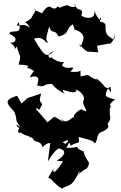

<svg xmlns="http://www.w3.org/2000/svg" viewBox="-20 -766 654 1035"><path d="M321 -106C288 -136 255 -141 273 -137C227 -101 210 -88 266 -96C239 -90 239 -108 172 -180C206 -189 172 -142 207 -202C203 -224 185 -205 202 -262L128 -237L96 -208L72 -250C-2 -226 15 -209 57 -164C80 -106 52 -133 92 -78C43 -121 87 -55 90 -85C57 -38 105 -47 81 -57C142 -20 111 -47 151 -22C151 -22 137 -42 162 -13C162 1 206 -8 208 28C249 -14 275 12 287 27C303 7 289 13 353 -16C314 -28 360 -3 360 20C407 -9 409 19 404 -28C442 -16 481 -12 491 7C502 -1 511 -45 501 -14C515 -71 525 -40 561 -76C577 -104 525 -109 554 -87C588 -141 582 -163 572 -114C579 -115 559 -207 588 -193C588 -193 548 -190 600 -230C547 -244 539 -245 563 -291C581 -262 579 -260 576 -298C544 -278 543 -311 513 -332C484 -359 523 -327 486 -342C443 -361 476 -368 415 -354C408 -412 436 -369 359 -380C404 -424 341 -381 314 -414C338 -454 323 -405 255 -458C250 -442 220 -475 271 -490C229 -455 222 -459 163 -557C218 -578 229 -522 239 -539C219 -551 237 -587 245 -623C261 -574 270 -618 296 -569C361 -586 332 -613 373 -635C390 -588 382 -597 381 -607C449 -586 432 -550 413 -512C399 -552 416 -507 451 -488L510 -484L503 -519L571 -532C548 -542 585 -499 600 -587C595 -553 604 -540 569 -569C521 -604 587 -649 502 -650C523 -628 519 -648 520 -674C537 -650 510 -648 488 -710C500 -652 425 -669 418 -685C437 -719 394 -714 396 -721C367 -748 396 -756 382 -728C330 -728 367 -752 301 -724C283 -744 292 -710 260 -723C240 -745 210 -711 195 -667C227 -691 220 -688 162 -714C185 -718 154 -682 147 -666C98 -628 114 -667 142 -617C94 -654 54 -601 81 -647C106 -567 36 -615 30 -583C96 -557 50 -523 24 -541C88 -511 42 -479 70 -515C89 -453 104 -429 89 -470C87 -390 52 -431 133 -411C120 -393 125 -408 164 -383C177 -393 168 -397 140 -349C214 -373 176 -307 181 -305C235 -290 200 -320 277 -312C240 -329 278 -285 328 -261C292 -309 367 -250 393 -275C372 -296 435 -269 433 -231C417 -206 446 -183 445 -165C438 -168 403 -181 420 -178C384 -161 374 -139 379 -134C360 -133 339 -88 305 -129ZM320 104C291 150 263 181 267 145L240 192L255 200C305 253 319 254 321 246C358 228 370 240 407 157C413 151 400 191 394 179C404 174 427 152 450 140C474 97 447 115 430 50C386 35 392 13 410 31C397 15 397 34 338 31L368 -26L334 10L256 -33L238 104C284 29 299 33 304 36C342 47 328 76 285 100Z"/></svg>

Font: Asimov Aggro
Style: Medium
Weight: 500
Designer: Google
Version: Version 2.000980; 2014